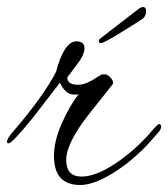

<svg xmlns="http://www.w3.org/2000/svg" viewBox="-25 -523 480 548"><path d="M204 5Q129 5 129 -78Q129 -120 151 -170Q173 -220 199 -254Q194 -253 186 -253Q162 -253 146 -287L72 -191Q10 -114 0 -114Q-5 -114 -5 -118Q-5 -128 12 -147Q99 -248 135 -318Q158 -405 193 -405Q216 -405 216 -385Q216 -365 191 -334L167 -302Q167 -281 198 -281Q216 -281 238 -294L264 -310Q266 -311 274 -311Q282 -311 291 -301Q300 -291 297 -283L228 -196Q164 -114 164 -66.5Q164 -19 208 -19Q254 -19 321 -68Q361 -97 394 -133Q425 -169 428 -169Q435 -169 435 -161.5Q435 -154 426 -144L394 -108Q367 -80 334 -54Q255 5 204 5ZM261 -413 366 -494Q377 -503 383 -503Q392 -503 392 -491Q392 -479 384 -471Q375 -464 323 -432Q271 -400 264 -400Q257 -400 257 -405Q257 -410 261 -413Z"/></svg>

Font: Alex Brush
Style: Regular
Weight: 400
Designer: Robert E. Leuschke
Foundry: Robert E. Leuschke
Version: Version 1.003